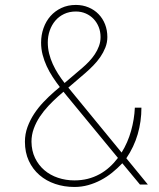

<svg xmlns="http://www.w3.org/2000/svg" viewBox="-20 -741 640 771"><path d="M220.2 -391.6Q205.1 -411.1 191.4 -432.1Q177.7 -453.1 167.5 -475.3Q157.2 -497.6 151.1 -521.2Q145 -544.9 145 -569.8Q145 -600.6 154.8 -628.2Q164.6 -655.8 182.6 -676.3Q200.7 -696.8 226.6 -709Q252.4 -721.2 284.7 -721.2Q312 -721.2 335.4 -711.4Q358.9 -701.7 375.7 -684.3Q392.6 -667 401.9 -643.3Q411.1 -619.6 411.1 -592.3Q411.1 -570.3 403.1 -550Q395 -529.8 382.6 -511.7Q370.1 -493.7 354.5 -477.8Q338.9 -461.9 323.2 -448.2L254.4 -389.2L468.3 -128.4Q493.2 -168.5 506.3 -215.3Q519.5 -262.2 521.5 -308.6H547.9Q547.9 -253.4 533 -202.1Q518.1 -150.9 487.3 -105.5L573.7 0H542L471.2 -85.4Q451.7 -64.9 430.2 -47.6Q408.7 -30.3 384.5 -17.6Q360.4 -4.9 334 2.4Q307.6 9.8 278.8 9.8Q237.8 9.8 201.7 -2.4Q165.5 -14.6 138.4 -38.1Q111.3 -61.5 95.7 -95.2Q80.1 -128.9 80.1 -171.9Q80.1 -202.6 90.3 -230.7Q100.6 -258.8 116.9 -283.7Q133.3 -308.6 154.3 -330.8Q175.3 -353 197.3 -372.1ZM278.8 -16.6Q307.1 -16.6 332.3 -22.9Q357.4 -29.3 379.4 -41.3Q401.4 -53.2 419.9 -70.1Q438.5 -86.9 453.6 -106.9L250 -354L234.9 -372.6L212.4 -353Q193.4 -335.9 174.3 -315.7Q155.3 -295.4 140.1 -272.7Q125 -250 115.7 -224.6Q106.4 -199.2 106.4 -171.9Q106.9 -135.3 120.8 -106.4Q134.8 -77.6 158.2 -57.6Q181.6 -37.6 212.9 -27.1Q244.1 -16.6 278.8 -16.6ZM171.9 -570.8Q171.9 -547.9 177.2 -526.1Q182.6 -504.4 191.9 -483.9Q201.2 -463.4 213.4 -444.3Q225.6 -425.3 239.3 -407.7L311 -468.8Q324.7 -480.5 337.6 -494.1Q350.6 -507.8 360.8 -523.2Q371.1 -538.6 377.4 -555.9Q383.8 -573.2 383.8 -592.3Q383.8 -613.8 376.5 -632.3Q369.1 -650.9 356 -664.8Q342.8 -678.7 324.5 -686.8Q306.2 -694.8 284.7 -694.8Q258.3 -694.8 237.3 -684.8Q216.3 -674.8 201.9 -657.7Q187.5 -640.6 179.7 -618.2Q171.9 -595.7 171.9 -570.8Z"/></svg>

Font: TypoPRO Roboto Mono
Style: Regular
Weight: 250
Designer: Google
Version: Version 2.000986; 2015; ttfautohint (v1.3)